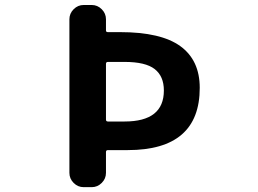

<svg xmlns="http://www.w3.org/2000/svg" viewBox="-20 -775 1040 774"><path d="M407.2 -293Q407.2 -285.2 415 -285.2H482.4Q640.6 -285.2 640.6 -410.2Q640.6 -467.8 603.5 -496.6Q566.4 -525.4 482.4 -525.4H415Q407.2 -525.4 407.2 -517.6ZM415 -169.9Q407.2 -169.9 407.2 -162.1V-78.1Q407.2 -54.7 390.1 -37.6Q373 -20.5 349.6 -20.5H317.4Q293.9 -20.5 276.9 -37.6Q259.8 -54.7 259.8 -78.1V-697.3Q259.8 -720.7 276.9 -737.8Q293.9 -754.9 317.4 -754.9H349.6Q373 -754.9 390.1 -737.8Q407.2 -720.7 407.2 -697.3V-652.3Q407.2 -645.5 415 -645.5H463.9Q628.9 -645.5 707 -588.9Q785.2 -532.2 785.2 -420.9Q785.2 -169.9 495.1 -169.9Z"/></svg>

Font: Gen Jyuu Gothic Monospace Bold
Style: Bold
Weight: 700
Designer: [Source Han Sans]
Ryoko NISHIZUKA  (kana & ideographs); Paul D. Hunt (Latin, Greek & Cyrillic); Wenlong ZHANG  (bopomofo
Version: Version 1.002.20150607